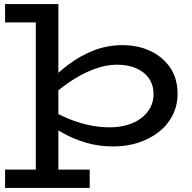

<svg xmlns="http://www.w3.org/2000/svg" viewBox="-20 -706 946 944"><path d="M538 14Q464 14 402.5 -4.5Q341 -23 292.5 -50Q244 -77 207 -102V-180Q246 -154 296.5 -131Q347 -108 404 -94Q461 -80 519 -80Q566 -80 605.5 -91.5Q645 -103 674 -125Q703 -147 719 -177Q735 -207 735 -242Q735 -287 713 -319.5Q691 -352 650.5 -370Q610 -388 555 -388Q500 -388 439.5 -365Q379 -342 319 -301Q259 -260 205 -205V-287Q255 -342 314.5 -387Q374 -432 441 -458Q508 -484 581 -484Q659 -484 720 -455Q781 -426 817 -373Q853 -320 853 -245Q853 -187 828.5 -139Q804 -91 760.5 -57Q717 -23 660 -4.5Q603 14 538 14ZM5 218V128H421V218ZM156 209V-596H5V-686H267V209Z"/></svg>

Font: BioRhyme SemiExpanded Medium
Style: Regular
Weight: 500
Width: 6
Designer: Aoife Mooney
Foundry: Aoife Mooney Type
Version: Version 1.600;gftools[0.9.33]